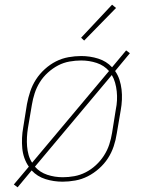

<svg xmlns="http://www.w3.org/2000/svg" viewBox="-20 -767 640 819"><path d="M55 32 39 20 103 -56Q91 -73 84 -93Q77 -113 75 -134.5Q73 -156 74 -178.5Q75 -201 79 -223L95 -323Q100 -350 109 -377Q118 -404 133.5 -428Q149 -452 171 -472Q193 -492 218.5 -505Q244 -518 272 -523Q300 -528 326 -528Q364 -528 399 -517Q434 -506 458 -480L518 -552L534 -540L471 -464Q483 -447 489.5 -427Q496 -407 498.5 -385.5Q501 -364 500 -341.5Q499 -319 495 -297L478 -197Q474 -170 465 -143Q456 -116 440.5 -92Q425 -68 402.5 -48Q380 -28 354.5 -15Q329 -2 301 3Q273 8 247 8Q209 8 174 -3Q139 -14 115 -40ZM117 -73 445 -464Q424 -488 392.5 -498.5Q361 -509 326 -509Q302 -509 276.5 -504.5Q251 -500 228 -488Q205 -476 184.5 -457.5Q164 -439 150 -416.5Q136 -394 128 -369.5Q120 -345 116 -320L99 -220Q96 -201 95 -181.5Q94 -162 95.5 -143Q97 -124 102 -106Q107 -88 117 -73ZM248 -11Q272 -11 297 -15.5Q322 -20 345.5 -32Q369 -44 389 -62.5Q409 -81 423.5 -103.5Q438 -126 446 -150.5Q454 -175 458 -200L474 -300Q478 -319 479 -338.5Q480 -358 478 -377Q476 -396 471 -414Q466 -432 457 -447L129 -56Q150 -32 181.5 -21.5Q213 -11 248 -11ZM339 -594 326 -606 458 -747 475 -733Z"/></svg>

Font: Iosevka Etoile Thin
Style: Italic
Weight: 100
Italic angle: -9°
Designer: Belleve Invis
Foundry: Belleve Invis
Version: Version 22.1.2; ttfautohint (v1.8.4)